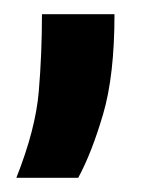

<svg xmlns="http://www.w3.org/2000/svg" viewBox="-20 -115 205 270"><path d="M3 135Q30 67 34.5 14Q39 -39 39 -95H141Q141 -9 125 45.5Q109 100 90 135Z"/></svg>

Font: Bricolage Grotesque 10pt Medium
Style: Regular
Weight: 500
Designer: Mathieu Triay
Foundry: Atelier Triay
Version: Version 1.000; ttfautohint (v1.8.4.7-5d5b);gftools[0.9.32]